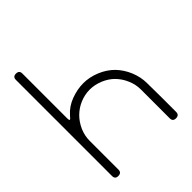

<svg xmlns="http://www.w3.org/2000/svg" viewBox="-184 -744 848 848"><g transform="rotate(-45 239.5 -320.0)"><path d="M440.4 -19.5Q440.4 0 419.9 0Q400.4 0 400.4 -19.5Q400.4 -59.6 400.4 -110.4Q400.4 -160.2 400.4 -200.2Q400.4 -231.4 387.7 -260.7Q375 -291 352.5 -313.5Q332 -334 301.8 -346.7Q270.5 -359.4 240.2 -359.4Q209 -359.4 178.7 -346.7Q149.4 -334 127.9 -312.5Q106.4 -291 92.8 -260.7Q80.1 -230.5 80.1 -200.2Q80.1 -160.2 80.1 -110.4Q80.1 -59.6 80.1 -19.5Q80.1 0 59.6 0Q40 0 40 -19.5Q40 -59.6 40 -110.4Q40 -162.1 40 -200.2Q40 -240.2 40 -419.9Q40 -599.6 40 -620.1Q40 -639.6 59.6 -639.6Q80.1 -639.6 80.1 -620.1Q80.1 -599.6 80.1 -480.5Q80.1 -360.4 80.1 -339.8Q80.1 -320.3 88.9 -330.1Q97.7 -339.8 98.6 -340.8Q124 -370.1 163.1 -384.8Q202.1 -399.4 240.2 -399.4Q278.3 -399.4 316.4 -383.8Q354.5 -368.2 381.8 -340.8Q408.2 -313.5 423.8 -276.4Q439.5 -238.3 439.5 -200.2Q440.4 -160.2 440.4 -110.4Q440.4 -59.6 440.4 -19.5Z"/></g></svg>

Font: Demofont
Style: Regular
Weight: 400
Version: Version 1.0